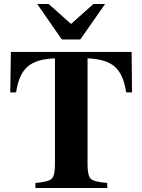

<svg xmlns="http://www.w3.org/2000/svg" viewBox="-20 -934 707 954"><path d="M502 -914 379 -738H287L165 -914H222L333 -815L444 -914ZM636 -475H607Q594 -564 550.5 -602.5Q507 -641 415 -644V-117Q415 -60 431.5 -45Q448 -30 513 -25V0H156V-25Q220 -30 236.5 -45.5Q253 -61 253 -117V-644Q160 -641 116.5 -602.5Q73 -564 60 -475H31L34 -676H634Z"/></svg>

Font: STIX
Style: Bold
Weight: 700
Designer: MicroPress Inc., with final additions and corrections provided by Coen Hoffman, Elsevier (retired)
Version: Version 1.1.1